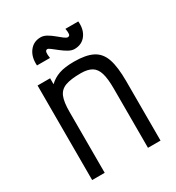

<svg xmlns="http://www.w3.org/2000/svg" viewBox="-199 -967 997 1087"><g transform="rotate(-30 300.0 -423.0)"><path d="M82 0V-618H164V-579Q192 -606 229.5 -619Q267 -632 328 -632Q405 -632 449 -609.5Q493 -587 511 -534Q529 -481 529 -388V0H447V-388Q447 -452 436 -488.5Q425 -525 399 -540.5Q373 -556 328 -556Q263 -556 227.5 -543Q192 -530 178 -496.5Q164 -463 164 -399V0ZM367 -692Q349 -692 328.5 -703.5Q308 -715 288.5 -730.5Q269 -746 254 -757.5Q239 -769 233 -769Q221 -769 219 -755Q217 -741 221 -718H136Q132 -774 159 -810Q186 -846 233 -846Q252 -846 272 -834.5Q292 -823 310.5 -807.5Q329 -792 344 -780.5Q359 -769 367 -769Q380 -769 381.5 -782Q383 -795 379 -817H463Q468 -762 441.5 -727Q415 -692 367 -692Z"/></g></svg>

Font: Victor Mono Thin Medium
Style: Regular
Weight: 500
Monospace: yes
Version: Version 1.561;gftools[0.9.30]